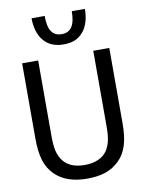

<svg xmlns="http://www.w3.org/2000/svg" viewBox="-105 -1054 865 1141"><g transform="rotate(-10 328.0 -483.0)"><path d="M409.2 -981C409.2 -894.5 380.9 -856.9 327.6 -856.9C272.5 -856.9 245.6 -894.5 245.6 -981H166.5C166.5 -925.8 180.2 -879.4 207 -846.7C235.4 -812 275.4 -794.9 327.6 -794.9C384.3 -794.9 418.9 -811 448.7 -846.7C474.1 -877.9 488.3 -924.8 488.3 -981ZM327.6 15.1C415.5 15.1 474.6 -6.3 521.5 -51.8C571.8 -100.6 590.8 -169.4 590.8 -273.4V-727.1H494.1V-271C494.1 -204.1 486.3 -162.6 462.9 -127C437.5 -88.4 388.7 -67.4 327.6 -67.4C264.2 -67.4 219.2 -87.4 192.9 -127C168.9 -162.1 161.6 -203.1 161.6 -273.4V-727.1H64.9V-273.4C64.9 -168 84 -102.1 134.3 -51.8C179.7 -7.3 244.1 15.1 327.6 15.1Z"/></g></svg>

Font: SG Kara Light
Style: Regular
Weight: 400
Designer: Damoon Khanjanzadeh
Version: Version 1.000